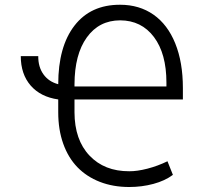

<svg xmlns="http://www.w3.org/2000/svg" viewBox="-20 -760 838 792"><path d="M65.7 -528.4H137.8Q137.4 -483.7 159.3 -453.3Q181.1 -422.9 220.2 -412.6Q220.2 -567.5 287.1 -654.1Q354 -740.8 475.5 -740.4Q554.7 -740.4 613.1 -699.6Q671.5 -658.7 702.9 -581Q734.4 -503.2 734.4 -396.7V-349.8H287.3V-296.9Q287.6 -183.2 349.1 -118.3Q410.5 -53.3 513.1 -53.6Q545.8 -53.3 588.2 -64.3Q630.7 -75.3 670.8 -94.8L693.2 -38.7Q660.5 -14.2 612.7 -1.4Q565 11.4 513.1 11.4Q446.4 11.4 392 -9.8Q337.7 -30.9 299.5 -70.1Q261.4 -109.4 240.8 -167.3Q220.2 -225.1 220.2 -296.9V-349.8Q147.4 -360.1 106.5 -407.1Q65.7 -454.2 65.7 -528.4ZM287.3 -403.4H666.5V-419Q666.5 -538.7 615.1 -607.2Q563.6 -675.8 475.5 -676.1Q388.5 -675.8 338.1 -605.6Q287.6 -535.5 287.3 -411.9Z"/></svg>

Font: Inter Light BETA
Style: Regular
Weight: 300
Designer: Rasmus Andersson
Foundry: rsms
Version: Version 3.011;git-f93a4a705